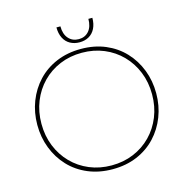

<svg xmlns="http://www.w3.org/2000/svg" viewBox="-125 -989 1087 1120"><g transform="rotate(-15 419.0 -429.0)"><path d="M419 13Q338 13 271.5 -15Q205 -43 158 -93Q111 -143 85.5 -209Q60 -275 60 -350Q60 -425 85.5 -491Q111 -557 158 -607Q205 -657 271.5 -685Q338 -713 419 -713Q501 -713 567 -685Q633 -657 680 -607Q727 -557 752.5 -491Q778 -425 778 -350Q778 -275 752.5 -209Q727 -143 680 -93Q633 -43 567 -15Q501 13 419 13ZM419 -10Q491 -10 552 -35.5Q613 -61 658 -107Q703 -153 728 -215Q753 -277 753 -350Q753 -423 728 -485Q703 -547 658 -593Q613 -639 552 -664.5Q491 -690 419 -690Q347 -690 286 -664.5Q225 -639 180 -593Q135 -547 110 -485Q85 -423 85 -350Q85 -277 110 -215Q135 -153 180 -107Q225 -61 286 -35.5Q347 -10 419 -10ZM424 -752Q392 -752 367 -766Q342 -780 328.5 -807Q315 -834 315 -871H339Q339 -824 362.5 -797.5Q386 -771 424 -771Q462 -771 485 -797.5Q508 -824 508 -871H532Q532 -834 518.5 -807Q505 -780 480.5 -766Q456 -752 424 -752Z"/></g></svg>

Font: MuseoModerno Thin
Style: Regular
Weight: 100
Designer: Pablo Cosgaya, Héctor Gatti, Marcela Romero, and the Authors of The MuseoModerno Project.
Foundry: Omnibus-Type Team
Version: Version 1.003